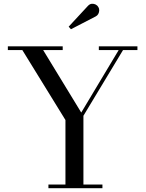

<svg xmlns="http://www.w3.org/2000/svg" viewBox="-20 -995 774 1015"><path d="M236 0V-19.5H326V-360.5L98 -730.5H21.5V-750H311.5V-730.5H208L409.5 -400L607.5 -730.5H502.5V-750H706.5V-730.5H630.5L421 -383V-19.5H521.5V0ZM355 -840.5 343 -854 444 -963Q454 -974 465 -975Q476 -976 485.8 -971Q495.5 -966 500 -957.5Q505 -949.5 504.5 -939.5Q504 -929.5 499.5 -921.2Q495 -913 486.5 -908.5Z"/></svg>

Font: Bodoni Moda SC
Style: Regular
Weight: 400
Designer: Owen Earl
Foundry: indestructible type
Version: Version 2.005